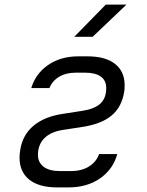

<svg xmlns="http://www.w3.org/2000/svg" viewBox="-20 -805 640 835"><path d="M229 10Q149 10 107 -24Q65 -58 65 -119Q65 -135 68 -153Q78 -218 125.5 -258Q173 -298 254 -310L338 -323Q391 -331 416.5 -354.5Q442 -378 442 -422Q442 -455 418.5 -472Q395 -489 349 -489H310Q267 -489 237 -471Q207 -453 195 -422H116Q135 -485 189.5 -522.5Q244 -560 321 -560H360Q439 -560 480.5 -527Q522 -494 522 -435Q522 -415 520 -405Q509 -338 464 -301.5Q419 -265 338 -253L254 -240Q201 -232 173 -204Q145 -176 145 -131Q145 -99 169.5 -80Q194 -61 241 -61H289Q335 -61 367 -81Q399 -101 411 -135H490Q472 -69 415.5 -29.5Q359 10 278 10ZM383 -645H303L440 -785H530Z"/></svg>

Font: JetBrains Mono Semi Light
Style: Italic
Weight: 350
Italic angle: -9°
Monospace: yes
Designer: Philipp Nurullin, Konstantin Bulenkov
Foundry: JetBrains
Version: 2.002